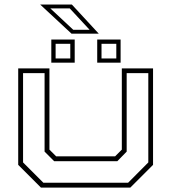

<svg xmlns="http://www.w3.org/2000/svg" viewBox="-20 -850 776 870"><path d="M165.5 0 62.5 -103V-540H204V-172L234.5 -141.5H501.5L532 -172V-540H673.5V-103L570.5 0ZM176.5 -22H560.5L652 -114V-518.5H554V-163L511.5 -119.5H225.5L182 -163V-518.5H84.5V-114ZM420.5 -566V-671H526.5V-566ZM212.5 -566V-671H318.5V-566ZM232 -585H298.5V-651.5H232ZM440 -585H507V-651.5H440ZM427.5 -697.5H304L162 -829.5H305.5ZM386 -715 296 -812H208L312 -715Z"/></svg>

Font: Tourney Expanded ExtraLight
Style: Regular
Weight: 200
Width: 7
Designer: Tyler Finck
Foundry: Etcetera Type Co
Version: Version 1.010; ttfautohint (v1.8.3)